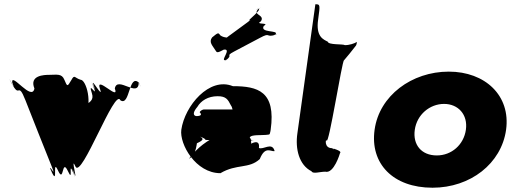

<svg xmlns="http://www.w3.org/2000/svg" viewBox="-20 -863 2390 898"><path d="M212 -513C186 -513 116 -511 141 -449C129 -387 33 -526 37 -478C61 -416 3 -534 34 -475C74 -396 62 -488 99 -394C123 -332 197 -146 222 -84C249 -15 198 -121 221 -55C243 8 199 -116 224 -54C252 4 223 -128 252 -64C280 -4 268 -124 297 -64C326 0 296 -121 323 -54C347 8 301 -117 326 -55C348 3 307 -142 333 -84C361 -24 518 -456 543 -394C589 -363 581 -524 631 -475C655 -413 604 -540 629 -478C629 -401 528 -511 517 -449C541 -387 426 -513 447 -449C468 -389 397 -517 419 -461C443 -399 391 -522 416 -460C443 -392 387 -495 410 -426C431 -363 319 -378 344 -316C341 -207 261 -260 287 -163C305 -98 316 -99 330 -99C349 -137 347 -207 374 -316C416 -378 383 -490 357 -490C329 -498 329 -517 314 -489C294 -455 295 -458 281 -490C269 -520 246 -513 212 -513Z M988 -627C994 -617 996 -614 1027 -631C1066 -636 1007 -576 1035 -582C1066 -599 1007 -565 1038 -582C1073 -610 1030 -598 1075 -622C1106 -639 1165 -669 1196 -686C1248 -714 1220 -686 1268 -700C1299 -717 1238 -686 1269 -703C1285 -723 1193 -708 1214 -742C1245 -759 1169 -746 1200 -763C1222 -795 1156 -792 1190 -822C1221 -839 1155 -805 1186 -822C1214 -824 1132 -763 1147 -768C1178 -785 1008 -667 1039 -684C1057 -691 1031 -682 1010 -698C1001 -712 999 -710 972 -688C955 -665 975 -649 988 -627ZM1242 -238C1244 -242 1245 -252 1246 -256C1271 -436 1186 -460 1069 -460C959 -505 844 -368 828 -256C819 -189 895 -53 1011 -53C1087 -98 1144 -72 1195 -119C1220 -182 1247 -153 1264 -156V-158C1252 -200 1211 -161 1191 -171C1197 -216 1155 -191 1155 -191C1154 -240 1138 -207 1138 -213C1144 -258 1135 -213 1135 -213C1141 -251 1105 -260 1059 -254C993 -232 935 -198 896 -158C861 -123 854 -104 886 -142C896 -158 899 -181 901 -193C937 -209 930 -216 915 -224C911 -225 940 -217 941 -209C936 -207 1171 -206 1171 -206C1167 -206 1160 -206 1155 -209C1139 -223 1152 -231 1197 -231C1241 -232 1241 -234 1242 -238ZM903 -363C920 -392 953 -413 998 -413C1037 -413 1046 -398 1060 -370C1069 -359 1064 -345 1078 -340C1084 -340 1073 -351 1081 -351H933C929 -351 917 -346 914 -338C925 -327 921 -320 897 -320C880 -324 885 -342 903 -363Z M1455 -843 1371 -240C1360 -166 1379 -91 1437 -62C1443 -48 1477 -60 1501 -60C1542 -49 1570 -146 1570 -146C1573 -150 1578 -156 1540 -168C1536 -156 1541 -166 1541 -166C1539 -155 1543 -169 1543 -169C1540 -159 1536 -169 1534 -170C1494 -169 1504 -217 1507 -206C1517 -176 1580 -581 1589 -581C1604 -599 1624 -622 1645 -650C1649 -657 1649 -667 1649 -667C1640 -660 1611 -651 1593 -652C1584 -658 1516 -652 1513 -668C1494 -678 1456 -690 1468 -772C1478 -843 1477 -843 1455 -843Z M1732 -256C1710 -98 1818 15 2003 15C2180 15 2325 -98 2347 -256C2369 -416 2249 -528 2079 -528C1906 -528 1754 -416 1732 -256ZM1920 -256C1930 -327 1990 -377 2057 -377C2123 -377 2169 -327 2159 -256C2149 -186 2092 -136 2023 -136C1951 -136 1910 -186 1920 -256Z"/></svg>

Font: Hussar Przerywany
Style: Obl
Weight: 400
Foundry: Cannot Into Space Fonts
Version: Version 0.982